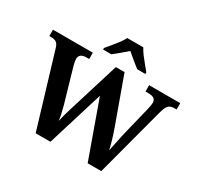

<svg xmlns="http://www.w3.org/2000/svg" viewBox="-189 -1163 1444 1394"><g transform="rotate(30 533.5 -465.5)"><path d="M84 -608Q75 -640 58.5 -650.5Q42 -661 13 -661H0V-714H334V-661H311Q251 -661 251 -613Q251 -605 254 -589Q257 -573 261 -559L328 -328Q336 -303 344 -272.5Q352 -242 358.5 -212.5Q365 -183 367 -161Q374 -193 382 -221.5Q390 -250 399 -279L531 -707H604L742 -325Q759 -278 772.5 -231.5Q786 -185 791 -159Q799 -195 809 -245.5Q819 -296 831 -344L884 -560Q887 -572 890 -589Q893 -606 893 -614Q893 -640 877.5 -650.5Q862 -661 829 -661H806V-714H1067V-661H1048Q1019 -661 1002.5 -647Q986 -633 972 -583L817 0H703L535 -469L391 0H267ZM387 -784Q403 -803 424.5 -829Q446 -855 466.5 -882Q487 -909 497 -931H632Q643 -909 663 -882Q683 -855 705 -829Q727 -803 742 -784V-771H673Q659 -782 639 -798Q619 -814 599 -831Q579 -848 564 -861Q542 -841 509.5 -814.5Q477 -788 456 -771H387Z"/></g></svg>

Font: Noto Serif Tamil
Style: Bold Italic
Weight: 700
Italic angle: -12°
Designer: Indian Type Foundry, Tom Grace, and the Monotype Design Team
Foundry: Monotype Imaging Inc.
Version: Version 2.003; ttfautohint (v1.8.4.7-5d5b)